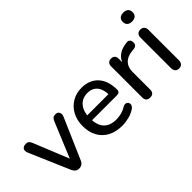

<svg xmlns="http://www.w3.org/2000/svg" viewBox="-39 -1222 1742 1742"><g transform="rotate(-45 832.0 -351.0)"><path d="M260 7Q239 7 223.5 -4Q208 -15 198 -38L31 -426Q23 -444 25 -460Q27 -476 40 -485.5Q53 -495 75 -495Q94 -495 105 -486Q116 -477 125 -455L276 -83H248L402 -455Q411 -477 422.5 -486Q434 -495 455 -495Q473 -495 483.5 -485.5Q494 -476 496.5 -460.5Q499 -445 491 -427L322 -38Q313 -15 297 -4Q281 7 260 7Z M811 9Q731 9 673.5 -21.5Q616 -52 584.5 -108.5Q553 -165 553 -243Q553 -319 584 -376Q615 -433 669 -465Q723 -497 792 -497Q843 -497 883 -480.5Q923 -464 951.5 -432.5Q980 -401 994.5 -356Q1009 -311 1009 -255Q1009 -238 999 -229.5Q989 -221 969 -221H633V-283H941L924 -269Q924 -319 909.5 -354Q895 -389 866.5 -407.5Q838 -426 796 -426Q749 -426 716.5 -404Q684 -382 667 -343Q650 -304 650 -252V-246Q650 -158 691.5 -113.5Q733 -69 812 -69Q842 -69 875.5 -77Q909 -85 939 -104Q956 -114 969.5 -113Q983 -112 991.5 -104Q1000 -96 1002 -84Q1004 -72 998 -59.5Q992 -47 977 -37Q943 -14 898 -2.5Q853 9 811 9Z M1170 7Q1145 7 1132 -6.5Q1119 -20 1119 -44V-444Q1119 -469 1132 -482Q1145 -495 1168 -495Q1192 -495 1204.5 -482Q1217 -469 1217 -444V-371H1207Q1223 -431 1266 -462Q1309 -493 1376 -498Q1394 -499 1404.5 -489Q1415 -479 1416 -458Q1418 -437 1407 -424.5Q1396 -412 1373 -410L1354 -408Q1289 -402 1255 -367Q1221 -332 1221 -271V-44Q1221 -20 1208.5 -6.5Q1196 7 1170 7Z M1542 6Q1518 6 1505 -8.5Q1492 -23 1492 -49V-439Q1492 -465 1505 -479Q1518 -493 1542 -493Q1566 -493 1579.5 -479Q1593 -465 1593 -439V-49Q1593 -23 1580 -8.5Q1567 6 1542 6ZM1542 -597Q1512 -597 1495.5 -612Q1479 -627 1479 -654Q1479 -682 1495.5 -696.5Q1512 -711 1542 -711Q1572 -711 1588.5 -696.5Q1605 -682 1605 -654Q1605 -627 1588.5 -612Q1572 -597 1542 -597Z"/></g></svg>

Font: Nunito ExtraLight SemiBold
Style: Regular
Weight: 600
Version: Version 3.602